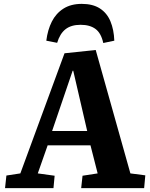

<svg xmlns="http://www.w3.org/2000/svg" viewBox="-20 -971 773 991"><path d="M474 -713 653 -76 730 -66 724 0H399L406 -64L484 -76L447 -221H226L175 -76L262 -64L256 0H6L13 -65L85 -76L313 -696ZM249 -295H430L358 -606H355ZM513 -749Q502 -800 473 -821.5Q444 -843 396 -843Q347 -843 318 -820Q289 -797 275 -750L219 -761Q226 -817 247.5 -859.5Q269 -902 307.5 -926.5Q346 -951 402 -951Q459 -951 495.5 -927.5Q532 -904 550 -861Q568 -818 570 -761Z"/></svg>

Font: Literata 18pt
Style: Bold Italic
Weight: 700
Italic angle: -2°
Designer: Latin by Veronika Burian and Jose Scaglione. Greek by Irene Vlachou. Cyrillic by Vera Evstafieva
Foundry: TypeTogether
Version: Version 3.103;gftools[0.9.29]